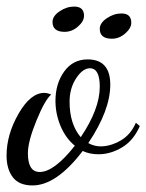

<svg xmlns="http://www.w3.org/2000/svg" viewBox="-30 -533 446 585"><path d="M-10 -59Q-10 -123 26.5 -186.5Q63 -250 105 -250Q114 -250 126 -245Q107 -229 81 -165.5Q55 -102 55 -66Q55 -9 91 -9Q135 -9 198 -89Q170 -112 154.5 -149Q139 -186 139 -226Q139 -278 165.5 -315Q192 -352 237 -352Q306 -352 306 -275Q306 -197 239 -97Q257 -87 277 -87Q306 -87 337 -104.5Q368 -122 384 -159L396 -149Q377 -105 342 -84Q307 -63 270 -63Q243 -63 222 -73Q142 32 69 32Q28 32 9 7Q-10 -18 -10 -59ZM130 -466Q130 -484 151.5 -498.5Q173 -513 196 -513Q226 -513 226 -485Q226 -468 207.5 -452Q189 -436 167 -436Q130 -436 130 -466ZM182 -223Q182 -155 216 -115Q274 -201 274 -269Q274 -325 244 -325Q222 -325 202 -294.5Q182 -264 182 -223ZM274 -445Q274 -463 295.5 -477.5Q317 -492 340 -492Q370 -492 370 -464Q370 -447 351.5 -431Q333 -415 311 -415Q274 -415 274 -445Z"/></svg>

Font: DancingScriptRegular
Style: Regular
Weight: 400
Designer: Pablo Impallari
Foundry: Pablo Impallari. www.impallari.com
Version: Version 1.002